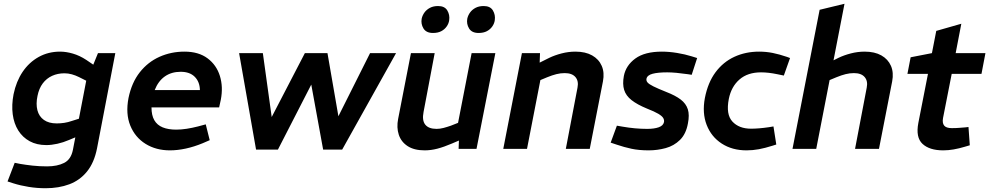

<svg xmlns="http://www.w3.org/2000/svg" viewBox="-20 -790 5250 1019"><path d="M222 209Q177 209 133 202Q89 195 51 183L20 173L58 74L88 80Q117 85 153 89Q189 93 230 93Q284 93 320.5 74.5Q357 56 367 5L445 -400L465 -422L500 -508H592L495 -3Q480 73 442 120Q404 167 348 188Q292 209 222 209ZM226 -20Q175 -20 137.5 -40.5Q100 -61 77 -97.5Q54 -134 47.5 -183.5Q41 -233 52 -290Q66 -358 100 -408.5Q134 -459 185 -487.5Q236 -516 299 -516Q331 -516 367 -505.5Q403 -495 438 -472L485 -440L445 -358L399 -381Q381 -390 361.5 -395.5Q342 -401 322 -401Q286 -401 256.5 -387.5Q227 -374 207 -347.5Q187 -321 179 -281Q170 -238 178.5 -205Q187 -172 213 -153.5Q239 -135 281 -135Q301 -135 321 -138Q341 -141 361 -148L399 -160L418 -77L346 -47Q316 -34 284.5 -27Q253 -20 226 -20Z M882 8Q808 8 752.5 -26.5Q697 -61 671.5 -123.5Q646 -186 662 -270Q679 -352 722 -406.5Q765 -461 826.5 -488.5Q888 -516 959 -516Q1034 -516 1081.5 -480.5Q1129 -445 1147 -387Q1165 -329 1152 -261L1143 -220H784Q784 -178 799 -152Q814 -126 843.5 -114Q873 -102 915 -102Q941 -102 970.5 -106.5Q1000 -111 1031 -119L1072 -130L1093 -46L1056 -30Q1010 -11 966 -1.5Q922 8 882 8ZM801 -312H1041Q1040 -356 1013.5 -382.5Q987 -409 939 -409Q890 -409 855 -384.5Q820 -360 801 -312Z M1339 4 1249 -508H1375L1422 -169L1598 -508H1718L1776 -173L1944 -508H2082L1796 4H1695L1632 -341L1455 4Z M2234 8Q2178 8 2143.5 -14.5Q2109 -37 2096.5 -75Q2084 -113 2093 -159L2161 -508H2287L2228 -196Q2219 -151 2237 -128.5Q2255 -106 2297 -106Q2315 -106 2334 -111Q2353 -116 2373 -123L2411 -138L2483 -508H2609L2509 0H2414L2417 -83L2439 -54L2378 -28Q2336 -10 2301.5 -1Q2267 8 2234 8ZM2278 -615Q2242 -615 2227.5 -639Q2213 -663 2218 -691Q2222 -709 2233 -724Q2244 -739 2262 -748.5Q2280 -758 2305 -758Q2340 -758 2354 -734.5Q2368 -711 2364 -683Q2362 -666 2351 -650Q2340 -634 2322 -624.5Q2304 -615 2278 -615ZM2520 -615Q2484 -615 2469.5 -639Q2455 -663 2460 -691Q2464 -709 2475 -724Q2486 -739 2504 -748.5Q2522 -758 2547 -758Q2582 -758 2596 -734.5Q2610 -711 2606 -683Q2604 -666 2593 -650Q2582 -634 2564 -624.5Q2546 -615 2520 -615Z M2651 0 2750 -508H2846L2843 -425L2817 -444L2895 -483Q2924 -497 2960.5 -506.5Q2997 -516 3034 -516Q3087 -516 3122.5 -496Q3158 -476 3173.5 -440.5Q3189 -405 3180 -358L3110 0H2983L3045 -325Q3052 -360 3034 -381Q3016 -402 2977 -402Q2955 -402 2933 -396.5Q2911 -391 2884 -380L2848 -365L2777 0Z M3423 8Q3371 8 3331.5 -0.5Q3292 -9 3254 -22L3221 -33L3254 -123L3283 -118Q3317 -112 3350 -109Q3383 -106 3415 -106Q3452 -106 3476 -114.5Q3500 -123 3504 -142Q3506 -153 3500 -163.5Q3494 -174 3474 -186Q3454 -198 3413 -214Q3362 -235 3332 -258.5Q3302 -282 3292.5 -313Q3283 -344 3291 -387Q3302 -443 3352 -479.5Q3402 -516 3493 -516Q3531 -516 3573.5 -509Q3616 -502 3651 -491L3680 -482L3651 -393L3632 -396Q3597 -401 3570 -403.5Q3543 -406 3521 -406Q3472 -406 3443.5 -398.5Q3415 -391 3411 -372Q3409 -361 3417 -352Q3425 -343 3448 -331.5Q3471 -320 3516 -302Q3565 -283 3593 -261.5Q3621 -240 3630.5 -210Q3640 -180 3631 -135Q3621 -79 3589 -47.5Q3557 -16 3513 -4Q3469 8 3423 8Z M3942 8Q3866 8 3810.5 -28Q3755 -64 3730.5 -127Q3706 -190 3721 -270Q3737 -352 3777.5 -406.5Q3818 -461 3877.5 -488.5Q3937 -516 4009 -516Q4046 -516 4081 -509Q4116 -502 4157 -488L4173 -482L4140 -389L4106 -396Q4082 -401 4060.5 -403.5Q4039 -406 4019 -406Q3948 -406 3904.5 -368Q3861 -330 3848 -265Q3832 -183 3867 -145Q3902 -107 3966 -107Q4007 -107 4061 -115L4085 -119L4100 -23L4081 -17Q4040 -4 4007.5 2Q3975 8 3942 8Z M4186 0 4330 -738 4462 -770 4395 -425 4352 -444 4430 -483Q4459 -497 4495.5 -506.5Q4532 -516 4569 -516Q4622 -516 4657.5 -496Q4693 -476 4708.5 -440.5Q4724 -405 4715 -358L4645 0H4518L4580 -325Q4587 -360 4569 -381Q4551 -402 4512 -402Q4490 -402 4468 -396.5Q4446 -391 4419 -380L4383 -365L4312 0Z M4986 8Q4913 8 4876 -26.5Q4839 -61 4854 -138L4905 -398H4796L4813 -486L4926 -508L4949 -626L5082 -664L5052 -508H5210L5189 -398H5031L4985 -164Q4980 -137 4991 -123.5Q5002 -110 5031 -110Q5055 -110 5071 -111.5Q5087 -113 5103 -114L5120 -116L5127 -19L5100 -11Q5070 -2 5041.5 3Q5013 8 4986 8Z"/></svg>

Font: REM Medium
Style: Italic
Weight: 500
Italic angle: -11°
Designer: Octavio Pardo
Foundry: Ashler Design
Version: Version 1.005;gftools[0.9.28]